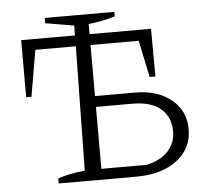

<svg xmlns="http://www.w3.org/2000/svg" viewBox="-50 -741 861 794"><g transform="rotate(-5 380.5 -343.5)"><path d="M162 0V-21Q182 -28 210 -34Q238 -40 274 -43L282 -559H114L81 -367H59V-604H282L283 -645L164 -665V-687H453V-668Q399 -652 343 -646V-604H598L599 -406H575L543 -559H343V-347H508Q603 -347 660 -300Q717 -253 717 -177Q717 -97 653.5 -48.5Q590 0 483 0ZM343 -45H531Q590 -58 621 -92Q652 -126 652 -172Q652 -234 611.5 -268Q571 -302 495 -302H343Z"/></g></svg>

Font: Piazzolla Light
Style: Regular
Weight: 300
Designer: Juan Pablo del Peral
Foundry: Huerta Tipografica
Version: Version 1.330